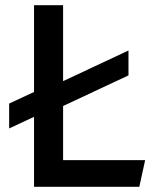

<svg xmlns="http://www.w3.org/2000/svg" viewBox="-20 -720 604 740"><path d="M15.3 -224.9V-320.8L160.7 -388.6V-378L475.2 -525.4V-429.5L160.7 -282.1V-292.8ZM111.2 0V-700H223.2V-102.8H539.4L516.9 0Z"/></svg>

Font: Geologica-Sharp
Style: Regular
Weight: 100
Designer: Sindre Bremnes, Frode Helland
Foundry: Monokrom Skriftforlag AS
Version: Version 1.010;gftools[0.9.28]